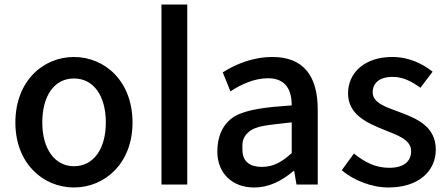

<svg xmlns="http://www.w3.org/2000/svg" viewBox="-20 -816 1982 849"><path d="M307 13C443 13 566 -93 566 -274C566 -458 443 -564 307 -564C171 -564 48 -458 48 -274C48 -93 171 13 307 13ZM307 -81C222 -81 167 -158 167 -274C167 -391 219 -469 307 -469C395 -469 448 -391 448 -274C448 -158 394 -81 307 -81Z M694 0H808V-796H694Z M1103 13C1171 13 1227 -17 1278 -60H1281L1291 0H1385V-331C1385 -480 1322 -564 1185 -564C1097 -564 1022 -532 965 -496L999 -412C1046 -443 1105 -470 1165 -470C1246 -470 1270 -415 1270 -350C1157 -342 1074 -333 1018 -302C961 -267 941 -207 941 -146C941 -49 1008 13 1103 13ZM1138 -78C1089 -78 1052 -98 1052 -154C1052 -177 1048 -203 1077 -230C1112 -262 1164 -262 1270 -275V-139C1225 -98 1186 -78 1138 -78Z M1698 13C1834 13 1907 -62 1907 -154C1907 -258 1822 -292 1745 -321C1685 -343 1628 -361 1628 -408C1628 -447 1656 -476 1716 -476C1763 -476 1800 -456 1839 -428L1893 -499C1848 -534 1790 -564 1714 -564C1593 -564 1519 -495 1519 -403C1519 -309 1604 -272 1676 -243C1736 -219 1798 -199 1798 -148C1798 -105 1769 -74 1701 -74C1641 -74 1594 -98 1545 -137L1491 -63C1544 -19 1622 13 1698 13Z"/></svg>

Font: Spoqa Han Sans Neo Medium
Style: Regular
Weight: 500
Designer: [Spoqa Han Sans Neo] Dong-huui Kim  Younghwa Kang  Yujin Lee  [Noto Sans] Ryoko NISHIZUKA  (kana & ideographs); Paul D. 
Foundry: Spoqa (http://www.spoqa-han-sans.com)
Version: Version 1.000